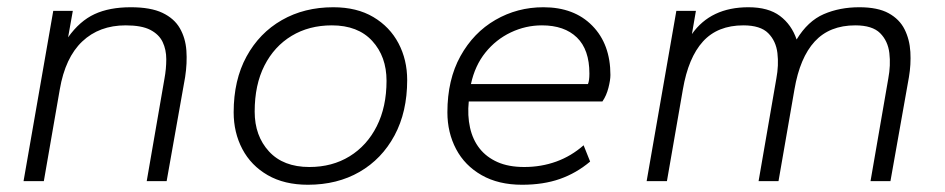

<svg xmlns="http://www.w3.org/2000/svg" viewBox="-20 -500 2608 530"><path d="M45 0 127 -470H181L168 -397Q200 -442 241 -461Q282 -480 341 -480Q396 -480 428.5 -464.5Q461 -449 476.5 -422Q492 -395 494.5 -360.5Q497 -326 491 -287L440 0H385L434 -283Q439 -310 439 -336.5Q439 -363 429 -384Q419 -405 395 -417.5Q371 -430 327 -430Q254 -430 207 -385.5Q160 -341 145 -253L101 0Z M830 10Q765 10 719 -16.5Q673 -43 649 -88.5Q625 -134 625 -190Q625 -279 660.5 -344Q696 -409 758 -444.5Q820 -480 900 -480Q965 -480 1010.5 -453Q1056 -426 1080 -380.5Q1104 -335 1104 -279Q1104 -191 1069 -126Q1034 -61 972.5 -25.5Q911 10 830 10ZM834 -39Q897 -39 945 -68.5Q993 -98 1020 -151.5Q1047 -205 1047 -277Q1047 -344 1007.5 -387Q968 -430 896 -430Q833 -430 785 -401Q737 -372 710 -319Q683 -266 683 -192Q683 -125 722.5 -82Q762 -39 834 -39Z M1421 10Q1356 10 1309.5 -16.5Q1263 -43 1239 -88.5Q1215 -134 1215 -190Q1215 -280 1251 -345Q1287 -410 1347.5 -445Q1408 -480 1480 -480Q1565 -480 1615 -429Q1665 -378 1665 -293Q1665 -279 1659.5 -257.5Q1654 -236 1643 -220H1274Q1270 -181 1277.5 -147.5Q1285 -114 1304 -90Q1323 -66 1353.5 -52.5Q1384 -39 1427 -39Q1474 -39 1515.5 -54Q1557 -69 1591 -99L1609 -54Q1571 -22 1525.5 -6Q1480 10 1421 10ZM1280 -268H1603Q1607 -277 1607 -297Q1607 -363 1572.5 -396.5Q1538 -430 1476 -430Q1431 -430 1390 -410.5Q1349 -391 1320 -355Q1291 -319 1280 -268Z M1765 0 1847 -470H1901L1890 -406Q1916 -443 1955 -461.5Q1994 -480 2046 -480Q2101 -480 2133 -456Q2165 -432 2179 -391Q2210 -442 2254 -461Q2298 -480 2352 -480Q2403 -480 2433 -463.5Q2463 -447 2477 -419Q2491 -391 2493 -356.5Q2495 -322 2489 -287L2438 0H2383L2432 -283Q2439 -320 2435 -353.5Q2431 -387 2409.5 -408.5Q2388 -430 2341 -430Q2270 -430 2229 -385.5Q2188 -341 2173 -253L2129 0H2074L2123 -283Q2130 -320 2126 -353.5Q2122 -387 2100.5 -408.5Q2079 -430 2032 -430Q1961 -430 1920.5 -385.5Q1880 -341 1865 -253L1821 0Z"/></svg>

Font: Gantari Light
Style: Italic
Weight: 300
Italic angle: -10°
Version: Version 1.000